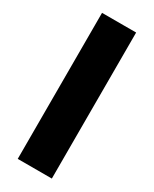

<svg xmlns="http://www.w3.org/2000/svg" viewBox="-190 -778 667 829"><g transform="rotate(30 143.5 -364.0)"><path d="M57 -728H227V0H57Z"/></g></svg>

Font: Murecho
Style: Bold
Weight: 700
Designer: Neil Summerour
Foundry: Positype
Version: Version 1.010; ttfautohint (v1.8.3)